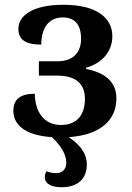

<svg xmlns="http://www.w3.org/2000/svg" viewBox="-20 -567 554 805"><path d="M238 218C308 218 344 181 344 123C344 72 310 36 268 8C403 -1 468 -65 468 -154C468 -225 420 -262 341 -278V-283C408 -302 451 -351 451 -415C451 -499 375 -547 246 -547C107 -547 57 -495 57 -447C57 -404 82 -380 153 -380C153 -442 179 -494 243 -494C300 -494 320 -455 320 -405C320 -353 293 -310 220 -310H143V-250H219C297 -250 336 -217 336 -152C336 -88 305 -43 235 -43C164 -43 126 -100 126 -174C63 -174 36 -149 36 -102C36 -51 75 0 198 8C240 48 258 84 258 116C258 145 238 159 216 159C197 159 185 155 175 151C170 160 168 167 168 177C168 203 195 218 238 218Z"/></svg>

Font: Noto Serif Semi
Style: Regular
Weight: 600
Designer: Monotype Design Team
Foundry: Monotype Imaging Inc.
Version: Version 1.002